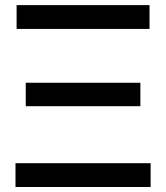

<svg xmlns="http://www.w3.org/2000/svg" viewBox="-20 -748 665 768"><path d="M42 0V-95.2H582.5V0ZM83 -323.2V-417H541.5V-323.2ZM46.4 -632.3V-727.5H578.1V-632.3Z"/></svg>

Font: Inter 28pt Medium
Style: Regular
Weight: 500
Designer: Rasmus Andersson
Foundry: rsms
Version: Version 4.001;git-66647c0bb